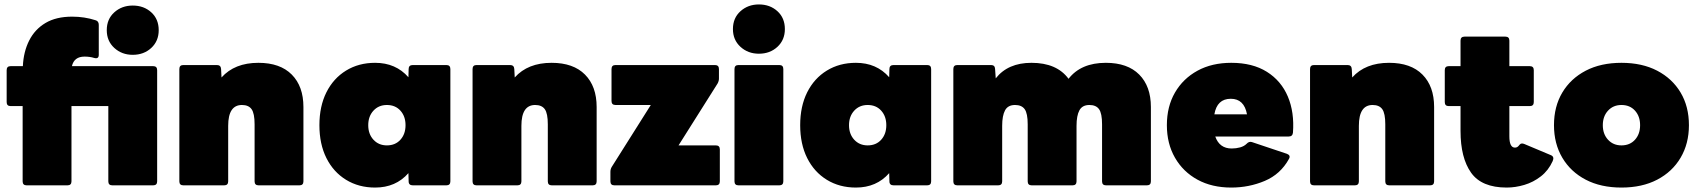

<svg xmlns="http://www.w3.org/2000/svg" viewBox="-20 -835 7655 865"><path d="M578 -588Q529 -588 495 -619Q461 -650 461 -699Q461 -749 495 -779.5Q529 -810 578 -810Q628 -810 661.5 -779.5Q695 -749 695 -699Q695 -650 661.5 -619Q628 -588 578 -588ZM100 0Q82 0 82 -18V-357H28Q10 -357 10 -375V-519Q10 -537 28 -537H83Q86 -602 111.5 -652.5Q137 -703 185 -731.5Q233 -760 305 -760Q333 -760 359 -756Q385 -752 410 -744Q425 -740 425 -723V-588Q425 -568 404 -574Q385 -580 361 -580Q314 -580 304 -537H670Q688 -537 688 -519V-18Q688 0 670 0H486Q468 0 468 -18V-357H302V-18Q302 0 284 0Z M806 0Q788 0 788 -18V-524Q788 -542 806 -542H957Q975 -542 976 -524L978 -486Q1037 -552 1144 -552Q1242 -552 1294.5 -499Q1347 -446 1347 -353V-18Q1347 0 1329 0H1145Q1127 0 1127 -18V-275Q1127 -324 1113.5 -343Q1100 -362 1070 -362Q1008 -362 1008 -268V-18Q1008 0 990 0Z M1670 10Q1596 10 1539 -25Q1482 -60 1450.5 -123Q1419 -186 1419 -271Q1419 -356 1450.5 -419Q1482 -482 1539 -517Q1596 -552 1670 -552Q1763 -552 1820 -487L1821 -524Q1821 -542 1840 -542H1991Q2009 -542 2009 -524V-18Q2009 0 1991 0H1840Q1821 0 1821 -18L1820 -55Q1763 10 1670 10ZM1723 -180Q1761 -180 1784 -205.5Q1807 -231 1807 -271Q1807 -311 1784 -336.5Q1761 -362 1723 -362Q1686 -362 1662.5 -336.5Q1639 -311 1639 -271Q1639 -231 1662.5 -205.5Q1686 -180 1723 -180Z M2127 0Q2109 0 2109 -18V-524Q2109 -542 2127 -542H2278Q2296 -542 2297 -524L2299 -486Q2358 -552 2465 -552Q2563 -552 2615.5 -499Q2668 -446 2668 -353V-18Q2668 0 2650 0H2466Q2448 0 2448 -18V-275Q2448 -324 2434.5 -343Q2421 -362 2391 -362Q2329 -362 2329 -268V-18Q2329 0 2311 0Z M2748 0Q2730 0 2730 -18V-61Q2730 -73 2736 -83L2912 -362H2753Q2735 -362 2735 -380V-524Q2735 -542 2753 -542H3201Q3219 -542 3219 -524V-481Q3219 -470 3213 -459L3037 -180H3205Q3223 -180 3223 -162V-18Q3223 0 3205 0Z M3399 -593Q3350 -593 3316 -624Q3282 -655 3282 -704Q3282 -754 3316 -784.5Q3350 -815 3399 -815Q3449 -815 3482.5 -784.5Q3516 -754 3516 -704Q3516 -655 3482.5 -624Q3449 -593 3399 -593ZM3307 0Q3289 0 3289 -18V-524Q3289 -542 3307 -542H3491Q3509 -542 3509 -524V-18Q3509 0 3491 0Z M3836 10Q3762 10 3705 -25Q3648 -60 3616.5 -123Q3585 -186 3585 -271Q3585 -356 3616.5 -419Q3648 -482 3705 -517Q3762 -552 3836 -552Q3929 -552 3986 -487L3987 -524Q3987 -542 4006 -542H4157Q4175 -542 4175 -524V-18Q4175 0 4157 0H4006Q3987 0 3987 -18L3986 -55Q3929 10 3836 10ZM3889 -180Q3927 -180 3950 -205.5Q3973 -231 3973 -271Q3973 -311 3950 -336.5Q3927 -362 3889 -362Q3852 -362 3828.5 -336.5Q3805 -311 3805 -271Q3805 -231 3828.5 -205.5Q3852 -180 3889 -180Z M4293 0Q4275 0 4275 -18V-524Q4275 -542 4293 -542H4445Q4462 -542 4463 -525L4466 -482Q4521 -552 4627 -552Q4741 -552 4794 -480Q4850 -552 4962 -552Q5060 -552 5112.5 -499Q5165 -446 5165 -353V-18Q5165 0 5147 0H4963Q4945 0 4945 -18V-275Q4945 -324 4931.5 -343Q4918 -362 4888 -362Q4856 -362 4843 -338Q4830 -314 4830 -268V-18Q4830 0 4812 0H4628Q4610 0 4610 -18V-275Q4610 -324 4596.5 -343Q4583 -362 4553 -362Q4521 -362 4508 -338Q4495 -314 4495 -268V-18Q4495 0 4477 0Z M5527 10Q5440 10 5375 -25.5Q5310 -61 5273.5 -124.5Q5237 -188 5237 -271Q5237 -355 5273.5 -418Q5310 -481 5375 -516.5Q5440 -552 5527 -552Q5623 -552 5687.5 -511.5Q5752 -471 5782 -400Q5812 -329 5805 -237Q5803 -220 5786 -220H5455Q5474 -166 5529 -166Q5549 -166 5567 -171Q5585 -176 5596 -187Q5607 -199 5620 -195L5778 -142Q5796 -135 5787 -119Q5749 -50 5678 -20Q5607 10 5527 10ZM5525 -390Q5463 -390 5451 -320H5598Q5585 -390 5525 -390Z M5900 0Q5882 0 5882 -18V-524Q5882 -542 5900 -542H6051Q6069 -542 6070 -524L6072 -486Q6131 -552 6238 -552Q6336 -552 6388.5 -499Q6441 -446 6441 -353V-18Q6441 0 6423 0H6239Q6221 0 6221 -18V-275Q6221 -324 6207.5 -343Q6194 -362 6164 -362Q6102 -362 6102 -268V-18Q6102 0 6084 0Z M6768 10Q6655 10 6607.5 -57Q6560 -124 6560 -245V-357H6507Q6489 -357 6489 -375V-519Q6489 -537 6507 -537H6560V-652Q6560 -670 6578 -670H6762Q6780 -670 6780 -652V-537H6872Q6890 -537 6890 -519V-375Q6890 -357 6872 -357H6780V-221Q6780 -170 6805 -170Q6811 -170 6815.5 -172.5Q6820 -175 6827 -184Q6834 -192 6848 -186L6967 -136Q6984 -129 6975 -109Q6956 -67 6922 -40.5Q6888 -14 6847.5 -2Q6807 10 6768 10Z M7285 10Q7192 10 7124 -25.5Q7056 -61 7018.5 -124.5Q6981 -188 6981 -271Q6981 -355 7018.5 -418Q7056 -481 7124 -516.5Q7192 -552 7285 -552Q7378 -552 7446 -516.5Q7514 -481 7551.5 -418Q7589 -355 7589 -271Q7589 -188 7551.5 -124.5Q7514 -61 7446 -25.5Q7378 10 7285 10ZM7285 -180Q7323 -180 7346 -205.5Q7369 -231 7369 -271Q7369 -311 7346 -336.5Q7323 -362 7285 -362Q7248 -362 7224.5 -336.5Q7201 -311 7201 -271Q7201 -231 7224.5 -205.5Q7248 -180 7285 -180Z"/></svg>

Font: LINE Seed Sans App Heavy
Style: Regular
Weight: 900
Designer: LINE VX Design & Dalton Maag Ltd & Sandoll Inc
Foundry: Dalton Maag Ltd
Version: Version 1.003